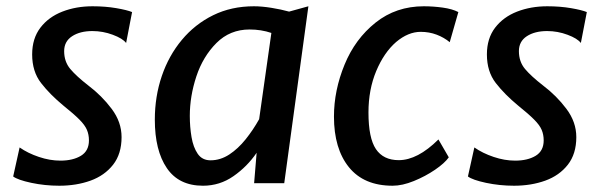

<svg xmlns="http://www.w3.org/2000/svg" viewBox="-20 -584 1924 612"><path d="M169 8Q123 8 79.8 -1.2Q36.5 -10.5 22 -21.5L42.5 -114Q69 -95.5 104 -83.8Q139 -72 172.5 -72Q212.5 -72 238 -87.5Q263.5 -103 263.5 -136.5Q263.5 -155 257 -170.2Q250.5 -185.5 232.8 -203.2Q215 -221 182 -247.5Q139 -283 110.8 -319.5Q82.5 -356 82.5 -410.5Q82.5 -461.5 108.8 -495.8Q135 -530 178.8 -547Q222.5 -564 275 -564Q316 -564 350.8 -558Q385.5 -552 401 -545.5L382 -447Q371 -461.5 339.5 -473.2Q308 -485 274.5 -485Q235 -485 209.8 -468.5Q184.5 -452 184.5 -421Q184.5 -387.5 204 -364.2Q223.5 -341 261.5 -311.5Q304.5 -279 336 -237Q367.5 -195 367.5 -147Q367.5 -93.5 340.5 -59Q313.5 -24.5 268.5 -8.2Q223.5 8 169 8Z M627 8Q550 8 511.8 -48.2Q473.5 -104.5 473.5 -202.5Q473.5 -276.5 495.8 -341.8Q518 -407 559.8 -457Q601.5 -507 659.5 -535.5Q717.5 -564 789.5 -564Q814.5 -564 845.5 -559Q876.5 -554 901.5 -547L963 -564L886 0H790L798 -97Q768 -53 724.2 -22.5Q680.5 8 627 8ZM651 -73Q682.5 -73 710.8 -91.5Q739 -110 763 -140Q787 -170 806 -204L845 -479Q812.5 -490 775.5 -490Q713 -490 670 -447Q627 -404 606 -340.8Q585 -277.5 585 -214.5Q585 -179.5 590.5 -147Q596 -114.5 610.2 -93.8Q624.5 -73 651 -73Z M1231.5 8Q1140 8 1092.2 -51Q1044.5 -110 1044.5 -212.5Q1044.5 -296 1078.5 -378.5Q1112 -460 1177.2 -512Q1242.5 -564 1331 -564Q1360.5 -564 1391.2 -559.8Q1422 -555.5 1441 -545.5L1413.5 -449.5Q1395.5 -464.5 1371.8 -473.5Q1348 -482.5 1321 -482.5Q1281 -482.5 1242.5 -450Q1204 -416.5 1179.2 -357.5Q1154.5 -298.5 1154.5 -225.5Q1154.5 -144 1178.2 -108.8Q1202 -73.5 1251 -73.5Q1311 -73.5 1377.5 -139.5L1410.5 -82.5Q1397.5 -64 1366.8 -43Q1336 -22 1299.2 -7Q1262.5 8 1231.5 8Z M1618.5 8Q1572.5 8 1529.2 -1.2Q1486 -10.5 1471.5 -21.5L1492 -114Q1518.5 -95.5 1553.5 -83.8Q1588.5 -72 1622 -72Q1662 -72 1687.5 -87.5Q1713 -103 1713 -136.5Q1713 -155 1706.5 -170.2Q1700 -185.5 1682.2 -203.2Q1664.5 -221 1631.5 -247.5Q1588.5 -283 1560.2 -319.5Q1532 -356 1532 -410.5Q1532 -461.5 1558.2 -495.8Q1584.5 -530 1628.2 -547Q1672 -564 1724.5 -564Q1765.5 -564 1800.2 -558Q1835 -552 1850.5 -545.5L1831.5 -447Q1820.5 -461.5 1789 -473.2Q1757.5 -485 1724 -485Q1684.5 -485 1659.2 -468.5Q1634 -452 1634 -421Q1634 -387.5 1653.5 -364.2Q1673 -341 1711 -311.5Q1754 -279 1785.5 -237Q1817 -195 1817 -147Q1817 -93.5 1790 -59Q1763 -24.5 1718 -8.2Q1673 8 1618.5 8Z"/></svg>

Font: Merriweather Sans Italic
Style: Regular
Weight: 400
Italic angle: -7.5°
Designer: Eben Sorkin
Foundry: Eben Sorkin
Version: Version 1.008; ttfautohint (v1.7.19-72a1) -l 8 -r 50 -G 200 